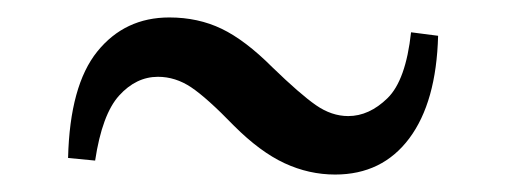

<svg xmlns="http://www.w3.org/2000/svg" viewBox="-20 -455 580 220"><path d="M364 -255Q334 -255 306 -268Q278 -281 248 -311Q217 -343 199 -355Q181 -367 161 -367Q136 -367 116.5 -345.5Q97 -324 89 -271L58 -274Q60 -357 91.5 -396Q123 -435 174 -435Q207 -435 234 -422Q261 -409 292 -378Q324 -347 342 -334.5Q360 -322 379 -322Q403 -322 424 -342.5Q445 -363 451 -418L482 -414Q480 -338 449 -296.5Q418 -255 364 -255Z"/></svg>

Font: DeepMind Serif Text
Style: Regular
Weight: 400
Designer: Frank Grießhammer / Modifications: Colophon Foundry
Foundry: Colophon Foundry
Version: Version 5.003; ttfautohint (v1.8.2)